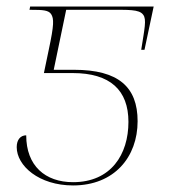

<svg xmlns="http://www.w3.org/2000/svg" viewBox="-20 -556 518 586"><path d="M203 10C329 10 400 -77 400 -186C400 -291 341 -343 206 -343H144L182 -526H310C371 -526 405 -528 417 -511C428 -497 421 -468 411 -404H421L449 -536H72L70 -526H77C110 -526 128 -525 136 -513C145 -499 145 -480 129 -405L114 -333H202C316 -333 372 -281 372 -184C372 -85 319 0 203 0C118 0 60 -50 60 -143C43 -143 31 -130 31 -107C31 -50 99 10 203 10Z"/></svg>

Font: Noto Serif Display Thin
Style: Italic
Weight: 100
Italic angle: -12°
Designer: Monotype Design Team
Foundry: Monotype Imaging Inc.
Version: Version 2.009